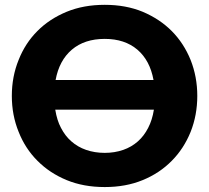

<svg xmlns="http://www.w3.org/2000/svg" viewBox="-20 -756 854 784"><path d="M608.4 -308.1H205.6Q212.9 -263.7 229 -233.9Q246.1 -200.7 271.5 -178.7Q297.4 -155.8 331.5 -144Q366.7 -131.8 407.7 -131.8Q448.2 -131.8 483.4 -144Q517.1 -155.8 543 -178.7Q568.4 -201.2 585 -233.9Q601.6 -265.6 608.4 -308.1ZM207 -429.2H606.9Q592.3 -509.3 541 -553.2Q489.3 -597.2 407.7 -597.2Q325.2 -597.2 273.4 -553.2Q221.7 -509.3 207 -429.2ZM407.7 -736.3Q493.7 -736.3 562.5 -708Q632.8 -678.2 681.6 -628.9Q730.5 -579.6 758.3 -511.2Q785.6 -442.4 785.6 -364.3Q785.6 -286.1 758.3 -217.3Q730.5 -148.9 681.6 -99.6Q631.8 -48.8 562.5 -20.5Q493.7 7.8 407.7 7.8Q321.3 7.8 252.4 -20.5Q182.6 -49.3 132.8 -99.6Q83 -149.4 56.2 -217.3Q28.3 -285.6 28.3 -364.3Q28.3 -443.4 56.2 -511.7Q83 -579.6 132.8 -629.4Q181.6 -678.7 252.4 -708Q321.3 -736.3 407.7 -736.3Z"/></svg>

Font: Lato-ExtraBold
Style: Regular
Weight: 500
Designer: Lukasz Dziedzic with Adam Twardoch and Botio Nikoltchev
Foundry: tyPoland Lukasz Dziedzic
Version: ""